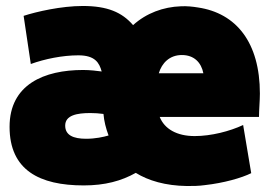

<svg xmlns="http://www.w3.org/2000/svg" viewBox="-20 -584 910 642"><path d="M511 -339H660C653 -375 629 -400 588 -400C547 -400 521 -373 511 -339ZM260 36C112 36 12 -15 12 -160C12 -302 128 -350 258 -350C281 -350 305 -347 320 -345C312 -374 298 -399 242 -399C189 -399 130 -387 83 -370L59 -531C102 -545 185 -564 257 -564C339 -564 388 -543 425 -500C469 -540 526 -561 585 -563C604 -564 624 -562 642 -559C770 -540 849 -442 849 -271C849 -247 846 -216 846 -193H514C530 -153 571 -129 631 -129C686 -129 748 -145 793 -166L820 -5C788 11 728 28 665 35C644 38 625 38 605 38C533 37 476 20 434 -6C386 21 331 36 260 36ZM326 -203C311 -205 297 -206 282 -206C238 -206 198 -199 198 -164C198 -132 225 -120 268 -120C299 -120 326 -126 343 -131C334 -155 328 -179 326 -203Z"/></svg>

Font: Repo Black
Style: Regular
Weight: 900
Designer: Stefan Peev
Foundry: Context Ltd
Version: Version 1.502